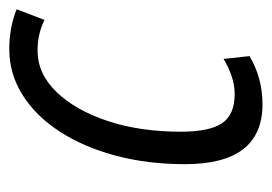

<svg xmlns="http://www.w3.org/2000/svg" viewBox="-106 -469 586 414"><g transform="rotate(-90 187.0 -262.0)"><path d="M169 11Q40 11 40 -156Q40 -237 58.5 -306Q77 -375 110.5 -426.5Q144 -478 189.5 -506.5Q235 -535 288 -535Q311 -535 333 -531Q355 -527 374 -519L351 -459Q335 -467 318.5 -470.5Q302 -474 285 -474Q235 -474 195.5 -433Q156 -392 133 -322.5Q110 -253 110 -165Q110 -103 128.5 -76Q147 -49 191 -49Q211 -49 231 -56Q251 -63 267 -73L273 -17Q226 11 169 11Z"/></g></svg>

Font: Ubuntu Sans Condensed
Style: Italic
Weight: 400
Width: 3
Italic angle: -13.5°
Designer: Dalton Maag Ltd
Foundry: Dalton Maag Ltd
Version: Version 1.006; ttfautohint (v1.8.4.7-5d5b)